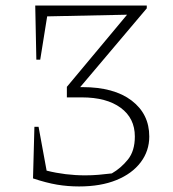

<svg xmlns="http://www.w3.org/2000/svg" viewBox="-20 -665 622 692"><path d="M99 -22 104 -208H119L148 -50Q216 -33 287 -33Q311 -33 335 -35Q359 -37 383 -40Q416 -59 441 -90Q466 -121 466 -173Q466 -239 415 -276.5Q364 -314 275 -314H221V-352L438 -612L150 -606L125 -450H111L107 -645H509V-635L269 -351H277Q391 -351 454.5 -302.5Q518 -254 518 -173Q518 -121 487 -80Q456 -39 399.5 -16Q343 7 265 7Q224 7 185.5 0.5Q147 -6 99 -22Z"/></svg>

Font: Piazzolla SC ExtraLight
Style: Regular
Weight: 200
Designer: Juan Pablo del Peral
Foundry: Huerta Tipografica
Version: Version 1.330